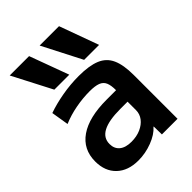

<svg xmlns="http://www.w3.org/2000/svg" viewBox="-230 -898 1016 1016"><g transform="rotate(-45 278.5 -390.0)"><path d="M146 -570 32 -790H177L258 -570ZM369 -570 256 -790H401L481 -570ZM196 10Q119 10 74.5 -32.5Q30 -75 30 -148Q30 -239 101 -288Q172 -337 304 -337H375Q375 -374 366 -394.5Q357 -415 334.5 -423.5Q312 -432 272 -432Q221 -432 167.5 -422Q114 -412 67 -392L51 -490Q102 -508 164 -519Q226 -530 288 -530Q366 -530 412 -511Q458 -492 478 -447.5Q498 -403 498 -328V0H381L380 -60H378Q351 -29 300 -9.5Q249 10 196 10ZM240 -86Q279 -86 309.5 -99.5Q340 -113 357.5 -136Q375 -159 375 -188V-251H321Q235 -251 192 -228.5Q149 -206 149 -160Q149 -125 172.5 -105.5Q196 -86 240 -86Z"/></g></svg>

Font: M PLUS 1 SemiBold
Style: Regular
Weight: 600
Designer: Coji Morishita
Foundry: UNDERFOREST DESIGN
Version: Version 1.001